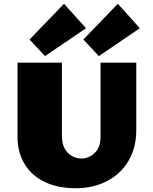

<svg xmlns="http://www.w3.org/2000/svg" viewBox="-20 -991 812 1020"><path d="M73 -265V-658H309V-269Q309 -211 339.5 -180Q370 -149 413 -149Q453 -149 483.5 -179Q514 -209 514 -260V-658H704V-300Q704 -208 663.5 -138Q623 -68 549.5 -29.5Q476 9 381 9Q288 9 218.5 -24Q149 -57 111 -119Q73 -181 73 -265ZM137 -781 320 -971 437 -841 219 -693ZM423 -781 606 -971 723 -841 505 -693Z"/></svg>

Font: Ysabeau Black
Style: Regular
Weight: 900
Designer: Christian Thalmann (Catharsis Fonts)
Version: Version 0.003